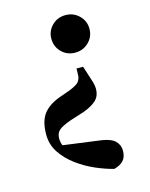

<svg xmlns="http://www.w3.org/2000/svg" viewBox="-118 -638 729 935"><g transform="rotate(-15 247.0 -170.5)"><path d="M304 -563Q344 -563 372 -535.5Q400 -508 400 -469Q400 -429 372 -401.5Q344 -374 304 -374Q263 -374 235.5 -401.5Q208 -429 208 -469Q208 -508 235.5 -535.5Q263 -563 304 -563ZM63 -25Q63 -90 89 -126Q115 -162 173 -184L227 -203Q261 -217 272.5 -227.5Q284 -238 288 -259L289 -298H322L335 -258Q344 -231 349.5 -212.5Q355 -194 355 -178Q355 -144 334.5 -123Q314 -102 269 -85L197 -62Q152 -46 135 -31Q118 -16 119 14Q120 40 135.5 62Q151 84 187 111L93 41L316 71Q364 78 384 98Q404 118 404 147Q404 178 388 196Q372 214 340 222Q300 212 252 191.5Q204 171 161 139.5Q118 108 90.5 67Q63 26 63 -25Z"/></g></svg>

Font: Noto Serif JP ExtraLight Black
Style: Regular
Weight: 900
Version: Version 2.003-H1;hotconv 1.1.1;makeotfexe 2.6.0